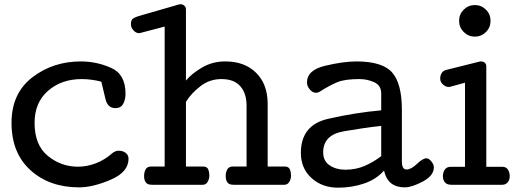

<svg xmlns="http://www.w3.org/2000/svg" viewBox="-20 -869 2438 903"><path d="M360.4 -580.1Q434.1 -580.1 502.2 -550Q570.3 -520 570.3 -428.7Q570.3 -399.9 559.1 -380.1Q547.9 -360.4 522.9 -360.4Q486.3 -360.4 476.1 -403.1Q465.8 -445.8 456.5 -484.9Q432.6 -491.2 409.4 -494.1Q386.2 -497.1 363.8 -497.1Q269.5 -497.1 206.1 -442.1Q142.6 -387.2 142.6 -291Q142.6 -187 204.8 -136Q267.1 -85 346.7 -85Q388.2 -85 430.2 -100.8Q472.2 -116.7 506.8 -147.5Q513.7 -153.3 521.5 -156.7Q529.3 -160.2 537.6 -160.2Q557.6 -160.2 571 -150.1Q584.5 -140.1 584.5 -122.1Q584.5 -59.6 500.5 -23.7Q416.5 12.2 352.5 12.2Q212.4 12.2 123.3 -68.6Q34.2 -149.4 34.2 -291Q34.2 -429.7 131.6 -504.9Q229 -580.1 360.4 -580.1Z M1021.5 -497.1Q965.8 -497.1 922.6 -463.6Q879.4 -430.2 854.5 -390.1V-85.9H934.6Q953.6 -85.9 959 -73Q964.4 -60.1 964.4 -42Q964.4 -27.3 956.5 -13.7Q948.7 0 933.6 0H694.8Q673.8 0 665.8 -11Q657.7 -22 657.7 -41Q657.7 -59.1 665 -72.5Q672.4 -85.9 691.4 -85.9H754.4V-744.1L639.6 -713.9Q637.7 -713.9 637.2 -713.4Q636.7 -712.9 634.8 -712.9Q619.6 -712.9 607.7 -726.3Q595.7 -739.7 595.7 -754.9Q595.7 -775.9 606.7 -782.5Q617.7 -789.1 633.8 -793.9L821.8 -848.1Q822.8 -848.6 824.5 -848.9Q826.2 -849.1 828.6 -849.1Q838.9 -849.1 846.7 -842.5Q854.5 -835.9 854.5 -825.2V-490.2Q882.8 -523.9 931.2 -552Q979.5 -580.1 1039.6 -580.1Q1130.9 -580.1 1184.8 -526.4Q1238.8 -472.7 1238.8 -380.9V-85.9H1318.4Q1337.4 -85.9 1343 -73Q1348.6 -60.1 1348.6 -42Q1348.6 -27.3 1340.6 -13.7Q1332.5 0 1317.4 0H1078.6Q1057.6 0 1049.6 -11Q1041.5 -22 1041.5 -41Q1041.5 -59.1 1049.1 -72.5Q1056.6 -85.9 1075.7 -85.9H1139.6V-372.1Q1139.6 -430.2 1110.1 -463.6Q1080.6 -497.1 1021.5 -497.1Z M2020.5 -82Q2020.5 -43 1968.8 -15.4Q1917 12.2 1883.8 12.2Q1843.8 12.2 1819.3 -7.3Q1794.9 -26.9 1786.1 -66.9Q1750.5 -25.9 1692.9 -6.1Q1635.3 13.7 1569.8 13.7Q1495.1 13.7 1445.1 -31.7Q1395 -77.1 1395 -149.9Q1395 -280.8 1522.9 -310.1Q1650.9 -339.4 1772.9 -350.1V-429.2Q1772.9 -467.3 1740.2 -482.2Q1707.5 -497.1 1669.9 -497.1Q1601.6 -497.1 1566.2 -482.4Q1530.8 -467.8 1483.9 -438Q1479.5 -435.5 1475.3 -434.1Q1471.2 -432.6 1466.8 -432.6Q1450.2 -432.6 1437 -448.2Q1423.8 -463.9 1423.8 -481Q1423.8 -539.6 1509.5 -559.8Q1595.2 -580.1 1655.8 -580.1Q1779.3 -580.1 1824.7 -527.6Q1870.1 -475.1 1870.1 -353V-106.9Q1870.1 -91.8 1875.2 -81.8Q1880.4 -71.8 1891.6 -71.8Q1913.6 -71.8 1940.9 -98.1Q1968.3 -124.5 1985.8 -124.5Q1996.6 -124.5 2008.5 -110.1Q2020.5 -95.7 2020.5 -82ZM1772.9 -276.9Q1695.8 -268.6 1597.9 -251.7Q1500 -234.9 1500 -152.8Q1500 -111.3 1530.8 -91.1Q1561.5 -70.8 1604 -70.8Q1654.8 -70.8 1697 -89.6Q1739.3 -108.4 1772.9 -134.8Z M2213.4 -696.8Q2182.6 -696.8 2160.9 -718.5Q2139.2 -740.2 2139.2 -771Q2139.2 -801.8 2160.9 -823.5Q2182.6 -845.2 2213.4 -845.2Q2244.1 -845.2 2265.6 -823.5Q2287.1 -801.8 2287.1 -771Q2287.1 -740.2 2265.6 -718.5Q2244.1 -696.8 2213.4 -696.8ZM2063 -40.5Q2063 -58.6 2072 -71.5Q2081.1 -84.5 2100.1 -84.5H2167V-480L2097.2 -460.9Q2096.2 -460.4 2094.5 -460.2Q2092.8 -460 2090.3 -460Q2075.7 -460 2063 -471.9Q2050.3 -483.9 2050.3 -499Q2050.3 -514.6 2057.4 -525.6Q2064.5 -536.6 2078.1 -540L2234.4 -579.1Q2235.8 -579.6 2237.8 -579.8Q2239.7 -580.1 2242.2 -580.1Q2252.9 -580.1 2260 -574Q2267.1 -567.9 2267.1 -557.1V-84.5H2342.3Q2360.8 -84.5 2369.1 -71Q2377.4 -57.6 2377.4 -39.6Q2377.4 -23.4 2367.9 -11.7Q2358.4 0 2341.3 0H2103Q2082.5 0 2072.8 -11Q2063 -22 2063 -40.5Z"/></svg>

Font: Cutive
Style: Regular
Weight: 400
Designer: Vernon Adams
Version: Version 1.002